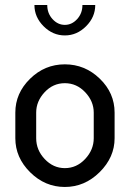

<svg xmlns="http://www.w3.org/2000/svg" viewBox="-20 -736 517 764"><path d="M436 -288V-186Q436 -110 376.5 -51Q317 8 238 8Q159 8 100 -50.5Q41 -109 41 -186V-288Q41 -365 99.5 -422.5Q158 -480 238 -480Q318 -480 377 -423Q436 -366 436 -288ZM353 -186V-288Q353 -333 319 -369Q285 -405 238 -405Q191 -405 157.5 -369Q124 -333 124 -288V-186Q124 -139 158 -103Q192 -67 238 -67Q285 -67 319 -103.5Q353 -140 353 -186ZM308 -716H359Q359 -668 322.5 -631.5Q286 -595 238 -595Q190 -595 153.5 -631.5Q117 -668 117 -716H168Q168 -683 189 -660Q210 -637 238 -637Q266 -637 287 -660Q308 -683 308 -716Z"/></svg>

Font: Dosis
Style: Medium
Weight: 500
Designer: Edgar Tolentino, Pablo Impallari, Igino Marini
Foundry: Edgar Tolentino, Pablo Impallari, Igino Marini
Version: Version 1.007